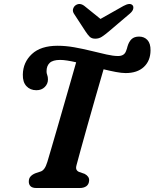

<svg xmlns="http://www.w3.org/2000/svg" viewBox="-20 -943 775 963"><path d="M364 -115.5Q359.5 -99.5 363.8 -91.8Q368 -84 377 -80.5L404.5 -71Q428.5 -58 427 -37.5Q426 -18.5 413.2 -9.2Q400.5 0 380 0H162.5Q142 0 133 -9.2Q124 -18.5 124.5 -33Q124.5 -48.5 133.5 -58.2Q142.5 -68 157.5 -74L183 -82.5Q193.5 -85.5 202 -96.8Q210.5 -108 217.5 -131Q224.5 -155 238 -200.5Q251.5 -246 268 -303.5Q284.5 -361 302 -421.5Q319.5 -482 335.2 -536.8Q351 -591.5 362 -630.5Q338.5 -636 318 -639.2Q297.5 -642.5 282 -642.5Q245 -642.5 229.2 -627.5Q213.5 -612.5 213.5 -586Q213 -576.5 216.8 -567.2Q220.5 -558 220.5 -544.5Q220.5 -522.5 204.5 -506.5Q188.5 -490.5 162.5 -490.5Q131.5 -490.5 112.5 -511Q93.5 -531.5 94.5 -569Q95.5 -630.5 140 -672Q184.5 -713.5 269 -713.5Q309.5 -713.5 353 -705.8Q396.5 -698 437.8 -687.8Q479 -677.5 513.8 -669.8Q548.5 -662 572 -662Q603 -662 612 -686.5Q615 -693.5 616.5 -699Q618 -704.5 619.5 -710Q626.5 -734 640 -746.8Q653.5 -759.5 677.5 -759.5Q703.5 -759.5 719.5 -742.2Q735.5 -725 735 -690Q734.5 -638 701.5 -607.2Q668.5 -576.5 610 -576.5Q590 -576.5 561 -582Q532 -587.5 499.5 -595.5Q479.5 -527.5 458.5 -453.8Q437.5 -380 418.2 -312Q399 -244 384.8 -192.2Q370.5 -140.5 364 -115.5ZM525 -784.5Q506 -768.5 491.2 -758.8Q476.5 -749 458 -749Q439.5 -749 429.8 -758.8Q420 -768.5 409.5 -784.5L350.5 -875Q343 -887.5 346.8 -899Q350.5 -910.5 359 -916.5Q380 -931 403.5 -913L484 -848L599 -913Q632 -931 645 -916.5Q650.5 -910.5 648.2 -899Q646 -887.5 631.5 -875Z"/></svg>

Font: Fraunces 9pt SuperSoft SemiBold
Style: Italic
Weight: 600
Italic angle: -16°
Version: Version 1.000;[0bf87f6ff]